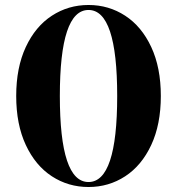

<svg xmlns="http://www.w3.org/2000/svg" viewBox="-20 -735 710 770"><path d="M45 -350Q45 -464 83.5 -546.5Q122 -629 188 -672Q254 -715 335 -715Q416 -715 482 -672Q548 -629 586.5 -546.5Q625 -464 625 -350Q625 -236 586.5 -153.5Q548 -71 482 -28Q416 15 335 15Q254 15 188 -28Q122 -71 83.5 -153.5Q45 -236 45 -350ZM450 -350Q450 -695 335 -695Q220 -695 220 -350Q220 -5 335 -5Q450 -5 450 -350Z"/></svg>

Font: Yeseva One
Style: Regular
Weight: 400
Designer: Jovanny Lemonad
Foundry: Jovanny Lemonad
Version: Version 2.000